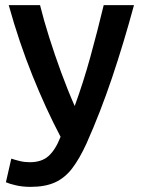

<svg xmlns="http://www.w3.org/2000/svg" viewBox="-20 -542 557 748"><path d="M99 186Q68 186 42 180Q16 174 3 168L24 76Q39 81 57.5 85.5Q76 90 96 90Q142 90 169 66Q196 42 216 -9Q159 -117 106.5 -247.5Q54 -378 14 -522H136Q150 -465 171.5 -397Q193 -329 218.5 -259.5Q244 -190 271 -129Q305 -222 332.5 -322Q360 -422 384 -522H502Q462 -374 416.5 -239Q371 -104 317 17Q290 76 261.5 113.5Q233 151 194.5 168.5Q156 186 99 186Z"/></svg>

Font: Ubuntu Sans SemiBold
Style: Regular
Weight: 600
Designer: Dalton Maag Ltd
Foundry: Dalton Maag Ltd
Version: Version 1.006; ttfautohint (v1.8.4.7-5d5b)